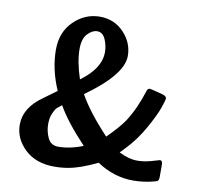

<svg xmlns="http://www.w3.org/2000/svg" viewBox="-83 -833 997 945"><g transform="rotate(10 415.0 -361.0)"><path d="M45 -152Q45 -238 136 -301Q139 -303 140 -304L200 -348Q156 -449 156 -547Q156 -635 212 -689.5Q268 -744 342 -744Q414 -744 462 -693.5Q510 -643 510 -577Q510 -483 330 -355Q375 -273 474 -168Q530 -223 558 -264Q601 -330 631 -425Q635 -437 645 -437Q652 -437 711 -421Q731 -415 731 -404Q731 -395 717.5 -356Q704 -317 666 -249Q628 -181 577 -128L553 -103Q602 -78 644 -78Q680 -78 717 -89Q754 -100 755 -100Q768 -100 768 -80V-17Q768 -13 767.5 -9.5Q767 -6 765.5 -3.5Q764 -1 763.5 0.5Q763 2 760 3.5Q757 5 756 5Q755 5 751 6.5Q747 8 746 8Q694 22 642 22Q545 22 460 -35Q376 6 317 16Q283 22 248 22Q155 22 100 -30.5Q45 -83 45 -152ZM182 -180Q182 -143 197.5 -110.5Q213 -78 249 -78Q310 -78 373 -104Q276 -207 234 -282H233Q217 -270 209.5 -263Q202 -256 192 -233.5Q182 -211 182 -180ZM270 -570Q270 -507 298 -423Q396 -494 396 -576Q396 -608 382.5 -639.5Q369 -671 341 -671Q317 -671 293.5 -646.5Q270 -622 270 -570Z"/></g></svg>

Font: CMU Sans Serif
Style: Bold
Weight: 700
Version: Version 0.7.0